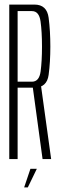

<svg xmlns="http://www.w3.org/2000/svg" viewBox="-20 -695 268 839"><path d="M20.5 0H57V-312H130Q185 -312 192.5 -367.8Q200 -423.5 200 -491.5Q200 -560 192.5 -617.5Q185 -675 130.5 -675H20.5ZM166 0H203.5L158 -329L122.5 -319ZM57 -338V-646.5H119.5Q151 -646.5 157.2 -601.2Q163.5 -556 163.5 -491.5Q163.5 -428 157.5 -383Q151.5 -338 119.5 -338ZM85.5 124H101.5L141 42.5H113Z"/></svg>

Font: Anybody ExtraCondensed ExtraLight
Style: Regular
Weight: 250
Width: 2
Version: Version 1.113;gftools[0.9.25]